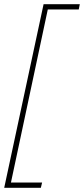

<svg xmlns="http://www.w3.org/2000/svg" viewBox="-34 -734 399 912"><path d="M160 158 166 133H18L193 -689H340L345 -714H173L-14 158Z"/></svg>

Font: Noto Sans Display SemiCondensed Thin
Style: Italic
Weight: 250
Width: 4
Designer: Monotype Design team
Foundry: Monotype Imaging Inc.
Version: 1.000